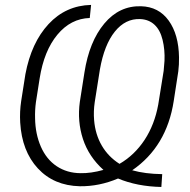

<svg xmlns="http://www.w3.org/2000/svg" viewBox="-20 -742 766 775"><path d="M631.3 12.7Q533.2 10.7 456.5 -21.5Q380.9 10.7 302.2 9.8Q197.3 7.3 132.8 -62.3Q68.4 -131.8 61.5 -247.6Q59.1 -291.5 65.4 -333.5L82.5 -442.4Q106.4 -569.8 176 -644.8Q245.6 -719.7 347.7 -722.2L342.3 -669.4Q265.6 -667 211.7 -602.1Q157.7 -537.1 140.1 -425.8L125 -329.6Q120.6 -297.4 121.6 -264.2Q122.6 -201.2 145 -149.9Q167.5 -98.6 209 -71Q250.5 -43.5 304.7 -43Q346.7 -42 397.5 -56.2Q338.4 -109.4 314.9 -180.7Q291.5 -252 302.2 -330.6L320.8 -449.2Q340.3 -574.2 400.9 -646.7Q461.4 -719.2 549.3 -716.8Q620.6 -714.8 660.9 -658.9Q701.2 -603 702.6 -510.7Q703.1 -481 699.7 -454.1L681.2 -334Q652.8 -150.4 513.7 -54.7Q565.9 -40 634.8 -39.1ZM359.9 -256.8Q364.7 -199.2 390.9 -154.3Q417 -109.4 462.4 -80.6Q522.9 -115.7 563.5 -177.2Q604 -238.8 618.7 -319.8L640.6 -456.1L644 -496.6Q646 -541.5 636.2 -581.3Q626.5 -621.1 603.5 -642.3Q580.6 -663.6 545.9 -665Q486.3 -667.5 443.6 -614.5Q400.9 -561.5 383.3 -461.9L362.3 -329.1Q356.9 -292.5 359.9 -256.8Z"/></svg>

Font: RobotoInd Light
Style: Italic
Weight: 300
Italic angle: -12°
Designer: Google
Version: Version 2.001151; 2014